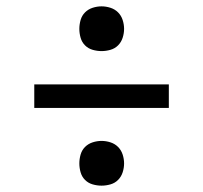

<svg xmlns="http://www.w3.org/2000/svg" viewBox="-20 -643 640 605"><path d="M300 -482Q286 -482 272 -486Q258 -490 248 -500Q238 -510 234 -524Q230 -538 230 -552Q230 -566 234 -580Q238 -594 248 -604Q258 -614 272 -618.5Q286 -623 300 -623Q314 -623 328 -618.5Q342 -614 352 -604Q362 -594 366.5 -580Q371 -566 371 -552Q371 -538 366.5 -524Q362 -510 352 -500Q342 -490 328 -486Q314 -482 300 -482ZM88 -303V-377H512V-303ZM300 -58Q286 -58 272 -62Q258 -66 248 -76Q238 -86 234 -100Q230 -114 230 -128Q230 -142 234 -156Q238 -170 248 -180Q258 -190 272 -194.5Q286 -199 300 -199Q314 -199 328 -194.5Q342 -190 352 -180Q362 -170 366.5 -156Q371 -142 371 -128Q371 -114 366.5 -100Q362 -86 352 -76Q342 -66 328 -62Q314 -58 300 -58Z"/></svg>

Font: Zed Sans Extended
Style: Regular
Weight: 400
Width: 7
Designer: Belleve Invis
Foundry: Belleve Invis
Version: Version 1.0.0; ttfautohint (v1.8.4)